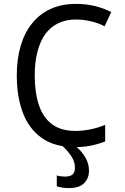

<svg xmlns="http://www.w3.org/2000/svg" viewBox="-20 -744 640 984"><path d="M332 220Q314 220 299.5 217.5Q285 215 271 211V155Q279 158 291 159.5Q303 161 313 161Q339 161 351.5 150.5Q364 140 364 115Q364 85 346.5 58Q329 31 296 0L344 -15Q364 0 385.5 21.5Q407 43 421.5 70.5Q436 98 436 131Q436 170 411 195Q386 220 332 220ZM365 10Q260 10 194 -37Q128 -84 97 -166.5Q66 -249 66 -357Q66 -442 86 -509.5Q106 -577 145 -625Q184 -673 240 -698.5Q296 -724 369 -724Q421 -724 466.5 -713Q512 -702 550 -682L516 -609Q485 -626 445.5 -635Q406 -644 369 -644Q318 -644 278.5 -625Q239 -606 212.5 -569.5Q186 -533 172 -479.5Q158 -426 158 -357Q158 -269 179.5 -205Q201 -141 247 -107Q293 -73 367 -73Q401 -73 440.5 -80.5Q480 -88 519 -104V-19Q479 -4 442.5 3Q406 10 365 10Z"/></svg>

Font: Noto Sans Mono
Style: Regular
Weight: 400
Designer: Monotype Design Team
Foundry: Monotype Imaging Inc.
Version: Version 2.014